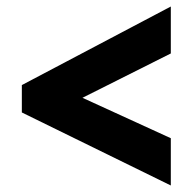

<svg xmlns="http://www.w3.org/2000/svg" viewBox="-20 -628 590 589"><path d="M47 -283 504 -59V-204L233 -328L504 -464V-608L47 -367Z"/></svg>

Font: Noto Sans Devanagari UI SemiCondensed Black
Style: Regular
Weight: 900
Width: 4
Designer: Jelle Bosma - Monotype Design Team
Foundry: Monotype Imaging Inc.
Version: Version 2.004